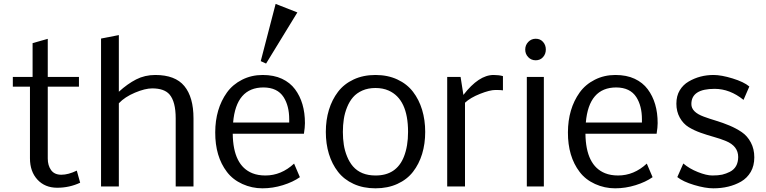

<svg xmlns="http://www.w3.org/2000/svg" viewBox="-20 -972 3995 1001"><path d="M397.9 -19.5Q342.3 6.8 278.3 6.8Q214.4 6.8 175.3 -35.4Q136.2 -77.6 136.2 -146.5V-520H46.9V-570.8H149.9V-747.1L229 -769.5V-570.8H391.6V-520H229V-145.5Q229 -109.4 246.3 -85.2Q263.7 -61 299.8 -61Q335.9 -61 380.4 -82.5Z M773.4 -511.2Q736.8 -511.2 683.8 -489Q630.9 -466.8 599.6 -433.6V0H506.8V-771L599.6 -789.1V-493.7Q644.5 -534.7 689.7 -557.9Q734.9 -581.1 789.6 -581.1Q893.6 -581.1 941.2 -523.2Q988.8 -465.3 988.8 -355V0H896V-355Q896 -441.9 863.8 -479.5Q836.4 -511.2 773.4 -511.2Z M1102.1 0ZM1487.8 -350.1Q1487.8 -419.9 1458.5 -465.8Q1426.3 -515.6 1354 -516.1Q1210.9 -516.1 1195.3 -333H1487.8ZM1193.4 -274.9Q1195.3 -108.9 1295.9 -68.8Q1325.2 -57.1 1363.8 -57.1Q1446.3 -57.1 1513.2 -119.1L1543.5 -48.3Q1507.3 -22.9 1454.8 -6.6Q1402.3 9.8 1347.9 9.8Q1293.5 9.8 1243.7 -12.7Q1193.4 -35.6 1163.1 -75.7Q1101.6 -156.2 1102.1 -282.2Q1102.5 -404.8 1163.1 -489.7Q1193.4 -531.7 1242.2 -556.4Q1291 -581.1 1349.4 -581.1Q1407.7 -581.1 1450 -561.3Q1492.2 -541.5 1518.1 -506.8Q1569.8 -437.5 1569.8 -330.1Q1569.8 -308.1 1564.5 -274.9ZM1367.2 -640.6 1339.4 -653.3 1417 -951.7 1530.3 -907.2Z M1820.3 -104.5Q1861.8 -57.1 1937.5 -57.1Q2046.9 -56.6 2085.9 -155.3Q2107.4 -210 2107.4 -284.2Q2107.4 -455.1 2005.9 -500Q1976.1 -513.2 1937.5 -513.2Q1898.9 -513.2 1869.1 -500Q1839.4 -486.8 1820.6 -465.1Q1801.8 -443.4 1789.6 -413.1Q1777.3 -382.8 1772.5 -351.3Q1767.6 -319.8 1767.6 -284.2Q1767.6 -248.5 1772.5 -217.3Q1777.3 -186 1789.6 -156Q1801.8 -126 1820.3 -104.5ZM1694.8 -169.4Q1678.7 -222.2 1678.7 -284.2Q1678.7 -346.2 1694.8 -399.2Q1710.9 -452.1 1742.2 -493.2Q1773.4 -534.2 1823.5 -557.6Q1873.5 -581.1 1937.5 -581.1Q2001.5 -581.1 2051.8 -557.6Q2102.1 -534.2 2133.3 -493.4Q2164.6 -452.6 2180.7 -399.4Q2196.8 -346.2 2196.8 -284.2Q2196.8 -222.2 2180.7 -169.4Q2164.6 -116.7 2133.3 -76.4Q2102.1 -36.1 2051.8 -13.2Q2001.5 9.8 1937.5 9.8Q1873.5 9.8 1823.5 -13.2Q1773.4 -36.1 1742.2 -76.4Q1710.9 -116.7 1694.8 -169.4Z M2553.2 -581.1Q2581.1 -581.1 2602.1 -575.2V-501Q2592.3 -502.9 2563 -502.9Q2533.7 -502.9 2482.7 -482.7Q2431.6 -462.4 2404.3 -436.5V0H2311.5V-570.8H2381.3L2396 -477.1Q2476.1 -581.1 2553.2 -581.1Z M2815.4 0H2726.6V-570.8H2815.4ZM2718.3 -713.6Q2718.3 -736.8 2734.1 -753.4Q2750 -770 2773.2 -770Q2796.4 -770 2811 -753.7Q2825.7 -737.3 2825.7 -713.9Q2825.7 -690.4 2811 -674.1Q2796.4 -657.7 2772.9 -657.7Q2749.5 -657.7 2733.9 -674.1Q2718.3 -690.4 2718.3 -713.6Z M3326.7 -350.1Q3326.7 -419.9 3297.4 -465.8Q3265.1 -515.6 3192.9 -516.1Q3049.8 -516.1 3034.2 -333H3326.7ZM3032.2 -274.9Q3034.2 -108.9 3134.8 -68.8Q3164.1 -57.1 3202.6 -57.1Q3285.2 -57.1 3352.1 -119.1L3382.3 -48.3Q3346.2 -22.9 3293.7 -6.6Q3241.2 9.8 3186.8 9.8Q3132.3 9.8 3082.5 -12.7Q3032.2 -35.6 3002 -75.7Q2940.4 -156.2 2940.9 -282.2Q2941.4 -404.8 3002 -489.7Q3032.2 -531.7 3081.1 -556.4Q3129.9 -581.1 3188.2 -581.1Q3246.6 -581.1 3288.8 -561.3Q3331.1 -541.5 3356.9 -506.8Q3408.7 -437.5 3408.7 -330.1Q3408.7 -308.1 3403.3 -274.9Z M3511.2 -48.8 3542.5 -119.6Q3573.7 -92.8 3618.4 -75Q3663.1 -57.1 3693.8 -57.1Q3724.6 -57.1 3745.1 -61.5Q3765.6 -66.4 3785.2 -76.2Q3828.1 -98.1 3828.6 -153.3Q3828.6 -210.4 3764.6 -236.8Q3736.3 -248.5 3701.9 -258.1Q3667.5 -267.6 3633.1 -279.8Q3598.6 -292 3570.3 -309.3Q3542 -326.7 3524.2 -358.6Q3506.3 -390.6 3506.3 -431.4Q3506.3 -472.2 3523.9 -501.2Q3541.5 -530.3 3570.3 -546.9Q3628.4 -581.1 3700.2 -581.1Q3740.7 -581.1 3799.6 -563Q3858.4 -544.9 3886.7 -521L3856.4 -451.2Q3785.2 -508.8 3705.6 -508.8Q3584.5 -508.8 3584.5 -429.7Q3584 -387.7 3649.4 -363.8Q3678.7 -353 3713.6 -342.5Q3748.5 -332 3783.4 -317.4Q3818.4 -302.7 3847.4 -283Q3876.5 -263.2 3894.5 -229.2Q3912.6 -195.3 3912.6 -151.6Q3912.6 -107.9 3894 -75.7Q3875 -43.5 3843.8 -25.4Q3782.2 9.8 3698.7 9.8Q3656.7 9.8 3598.9 -7.6Q3541 -24.9 3511.2 -48.8Z"/></svg>

Font: Dhyana
Style: Regular
Weight: 400
Foundry: Vernon Adams
Version: Version 1.002; ttfautohint (v0.8.51-6076)